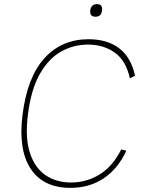

<svg xmlns="http://www.w3.org/2000/svg" viewBox="-20 -900 688 930"><path d="M417 -849Q421 -880 450 -880Q478 -880 474 -849Q471 -819 443 -819Q414 -819 417 -849ZM567 -176 592 -170Q551 -82 482 -36Q413 10 321 10Q190 10 129 -82Q68 -174 89 -343Q112 -527 195.5 -618.5Q279 -710 409 -710Q500 -710 557.5 -666Q615 -622 634 -533L609 -521Q590 -607 535.5 -645.5Q481 -684 406 -684Q336 -684 275.5 -650Q215 -616 172.5 -541Q130 -466 115 -343Q101 -230 125.5 -157.5Q150 -85 202 -50.5Q254 -16 324 -16Q399 -16 462.5 -55Q526 -94 567 -176Z"/></svg>

Font: Haskoy Thin
Style: Italic
Weight: 100
Designer: Ertekin Erdin
Foundry: Ertekin Erdin
Version: Version 2.000; ttfautohint (v1.8.4.7-5d5b)